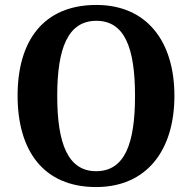

<svg xmlns="http://www.w3.org/2000/svg" viewBox="-20 -745 776 775"><path d="M368 10C571 10 684 -137 684 -358C684 -580 571 -725 369 -725C155 -725 51 -580 51 -359C51 -137 155 10 368 10ZM368 -54C254 -54 211 -166 211 -358C211 -550 254 -661 369 -661C484 -661 525 -550 525 -358C525 -166 484 -54 368 -54Z"/></svg>

Font: Noto Serif Georgian SemiCondensed Bold
Style: Regular
Weight: 700
Width: 4
Designer: Monotype Design Team, Akaki Razmadze
Foundry: Google LLC
Version: Version 2.003